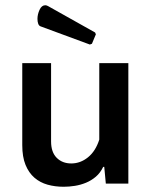

<svg xmlns="http://www.w3.org/2000/svg" viewBox="-20 -701 579 733"><path d="M175 -460V-161Q175 -120 196.5 -98.5Q218 -77 252 -77Q287 -77 316 -100.5Q345 -124 359 -168V-460H470V0H384L378 -64H374Q363 -41 346 -26.5Q329 -12 308.5 -3.5Q288 5 266 8.5Q244 12 223 12Q190 12 161.5 4Q133 -4 111.5 -22.5Q90 -41 77.5 -71.5Q65 -102 65 -147V-460ZM323 -531 136 -600Q129 -602 126 -610Q123 -618 123 -629Q123 -646 131 -663.5Q139 -681 153 -681Q157 -681 163 -678L343 -577L346 -570L331 -534Z"/></svg>

Font: Quattrocento Sans
Style: Bold
Weight: 700
Designer: Pablo Impallari
Foundry: Pablo Impallari, Igino Marini, Brenda Gallo
Version: Version 2.000